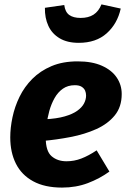

<svg xmlns="http://www.w3.org/2000/svg" viewBox="-20 -824 576 861"><path d="M328.2 -548.8Q393.3 -548.8 437.1 -529.1Q481 -509.5 503.4 -476.4Q525.8 -443.3 525.8 -402.4Q525.8 -344.7 494.7 -306.6Q463.6 -268.4 411.8 -245.1Q360 -221.8 296.8 -209.6Q233.6 -197.4 169.8 -191.7L182 -289.1Q234.5 -291.8 270 -302Q305.4 -312.1 326.5 -327.3Q347.6 -342.5 356.8 -360.1Q366 -377.8 366 -395.5Q366 -407.2 361.7 -417.5Q357.3 -427.7 346.3 -434.8Q335.4 -441.9 315.5 -441.9Q284.3 -441.9 261.9 -426.2Q239.6 -410.5 224.8 -384.3Q210 -358.1 201.2 -326.7Q192.5 -295.2 188.8 -263.6Q185.1 -232 185.1 -205.9Q185.1 -146.2 211.4 -123.5Q237.7 -100.8 278.3 -100.8Q312.7 -100.8 344.7 -113.1Q376.8 -125.4 413.4 -149.8L470.6 -54.6Q427 -23 374 -2.9Q321 17.2 258.2 17.2Q180.5 17.2 128.7 -11.1Q76.9 -39.3 51.4 -90Q26 -140.6 26 -207.9Q26 -250.9 36 -298.2Q45.9 -345.5 67.7 -390.2Q89.5 -434.8 125.1 -470.5Q160.6 -506.1 210.8 -527.4Q261 -548.8 328.2 -548.8ZM333 -631.9Q281.3 -631.9 247.1 -652.5Q212.9 -673 196.7 -708.5Q180.5 -743.9 181.4 -789L268.1 -801.6Q272.1 -770.2 290.5 -756.9Q308.9 -743.6 341.6 -743.6Q376.3 -743.6 399.3 -758.2Q422.3 -772.9 435 -804.3L521.4 -785.6Q506.4 -717.6 458.7 -674.8Q410.9 -631.9 333 -631.9Z"/></svg>

Font: Fira Sans Variable
Style: Italic
Weight: 397
Italic angle: -8°
Designer: Carrois Corporate & Edenspiekermann AG
Foundry: Carrois Corporate GbR & Edenspiekermann AG
Version: Version 4.202